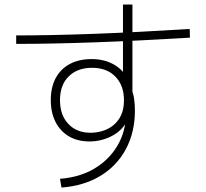

<svg xmlns="http://www.w3.org/2000/svg" viewBox="-20 -837 920 857"><path d="M247.8 -38.9Q335.6 -45.6 401.1 -84.4Q466.7 -123.3 504.4 -187.2Q542.2 -251.1 542.2 -332.2V-354.4L560 -338.9Q555.6 -307.8 538.9 -282.8Q522.2 -257.8 497.8 -241.1Q473.3 -224.4 442.8 -215Q412.2 -205.6 380 -205.6Q326.7 -205.6 287.8 -228.3Q248.9 -251.1 227.8 -292.8Q206.7 -334.4 206.7 -390Q206.7 -446.7 228.3 -487.8Q250 -528.9 291.1 -551.1Q332.2 -573.3 388.9 -573.3Q448.9 -573.3 493.3 -546.1Q537.8 -518.9 555.6 -470L528.9 -453.3V-816.7H571.1V-405.6L566.7 -440Q575.6 -417.8 578.9 -393.9Q582.2 -370 582.2 -343.3Q582.2 -246.7 541.7 -171.1Q501.1 -95.6 426.7 -51.1Q352.2 -6.7 254.4 0ZM533.3 -390Q533.3 -455.6 495 -495Q456.7 -534.4 391.1 -534.4Q325.6 -534.4 286.7 -496.1Q247.8 -457.8 247.8 -390Q247.8 -323.3 285 -283.9Q322.2 -244.4 384.4 -244.4Q410 -244.4 436.7 -252.2Q463.3 -260 485 -277.2Q506.7 -294.4 520 -321.7Q533.3 -348.9 533.3 -390ZM52.2 -678.9Q368.9 -678.9 826.7 -707.8L827.8 -668.9Q367.8 -641.1 52.2 -641.1Z"/></svg>

Font: Paperlogy 2 ExtraLight
Style: Regular
Weight: 250
Designer: redesigned by Lee Juim, glyphs from Gmarket Sans & Montserrat
Foundry: PT&
Version: Version 1.001